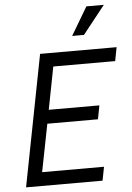

<svg xmlns="http://www.w3.org/2000/svg" viewBox="-61 -975 702 1020"><g transform="rotate(-5 290.0 -465.0)"><path d="M36 0H444L458 -73H128L178 -327H448L462 -400H192L236 -627H566L580 -700H172ZM350 -780H413L532 -930H439Z"/></g></svg>

Font: Uncut Sans
Style: Italic
Weight: 400
Italic angle: -11°
Designer: Kasper Nordkvist
Foundry: UNCUT.wtf
Version: Version 1.304;Glyphs 3.2 (3246)